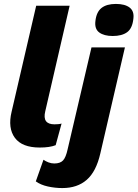

<svg xmlns="http://www.w3.org/2000/svg" viewBox="-20 -741 699 976"><path d="M182 9Q92 9 55.5 -40.5Q19 -90 39 -173L164 -712H334L210 -175Q194 -109 257 -109Q281 -109 293 -113L263 -3Q233 9 182 9ZM553 -558Q509 -558 484.5 -576Q460 -594 465 -634Q470 -680 496 -700.5Q522 -721 569 -721Q615 -721 639 -702.5Q663 -684 658 -646Q653 -597 626.5 -577.5Q600 -558 553 -558ZM297 215Q260 215 223.5 207Q187 199 162 181L201 71Q212 79 226.5 84.5Q241 90 256 90Q286 90 300.5 74.5Q315 59 324 17L445 -500H615L490 39Q469 131 421 173Q373 215 297 215Z"/></svg>

Font: Work Sans
Style: Bold Italic
Weight: 700
Italic angle: -13°
Designer: Wei Huang
Foundry: Wei Huang
Version: Version 2.010; ttfautohint (v1.8.3)